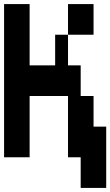

<svg xmlns="http://www.w3.org/2000/svg" viewBox="-20 -750 540 940"><path d="M438 -130H500V170H375V20H313V-280H125V20H0V-730H125V-430H250V-580H313V-430H375V-280H438ZM438 -730V-580H313V-730Z"/></svg>

Font: 2P VHS
Style: Regular
Weight: 400
Designer: CodeMan38
Foundry: CodeMan38
Version: Version 3.000